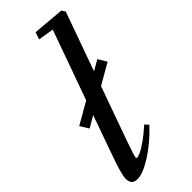

<svg xmlns="http://www.w3.org/2000/svg" viewBox="-242 -759 803 803"><g transform="rotate(-45 160.0 -357.0)"><path d="M37.1 11.2Q2.9 11.2 2.9 -24.4Q2.9 -51.8 34.2 -137.7L95.2 -309.6L44.9 -280.3L21.5 -318.4L118.2 -374L228.5 -682.1L159.2 -693.4L169.9 -725.1L310.1 -712.9L320.3 -696.8L227.1 -436.5L272.9 -462.9L295.9 -424.8L204.1 -372.1L119.6 -135.7Q95.2 -67.4 95.2 -57.6Q95.2 -53.7 100.1 -53.7Q106 -53.7 119.1 -59.3Q132.3 -64.9 159.7 -83.7Q187 -102.5 218.3 -130.9L232.9 -114.7Q177.7 -56.6 123.5 -22.7Q69.3 11.2 37.1 11.2Z"/></g></svg>

Font: Elstob 10pt Medium
Style: Italic
Weight: 500
Italic angle: -20°
Designer: Peter S. Baker
Version: Version 1.015